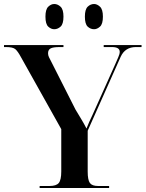

<svg xmlns="http://www.w3.org/2000/svg" viewBox="-23 -939 727 959"><path d="M175 0H522V-10H467Q437 -10 426 -25Q415 -40 415 -82V-286L580 -656Q602 -704 656 -704H684V-714H495V-704H536Q575 -704 575 -680Q575 -669 567.5 -652.5Q560 -636 552 -617L439 -365Q421 -328 409 -297Q398 -319 382 -345.5Q366 -372 354 -392L233 -631Q226 -644 221.5 -653.5Q217 -663 217 -673Q217 -690 229.5 -697Q242 -704 276 -704H294V-714H-3V-704H7Q41 -704 53.5 -693.5Q66 -683 82 -653L283 -294V-83Q283 -40 270.5 -25Q258 -10 224 -10H175ZM447 -793Q462 -793 476.5 -806Q491 -819 491 -856Q491 -892 476.5 -905.5Q462 -919 447 -919Q429 -919 415 -905.5Q401 -892 401 -856Q401 -819 415 -806Q429 -793 447 -793ZM248 -793Q265 -793 279.5 -806Q294 -819 294 -856Q294 -892 279.5 -905.5Q265 -919 248 -919Q232 -919 218 -905.5Q204 -892 204 -856Q204 -819 218 -806Q232 -793 248 -793Z"/></svg>

Font: Noto Serif Display Semi
Style: Regular
Weight: 600
Designer: Monotype Design Team
Foundry: Monotype Imaging Inc.
Version: Version 1.900